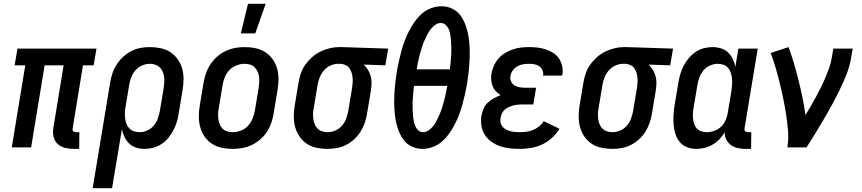

<svg xmlns="http://www.w3.org/2000/svg" viewBox="-20 -776 4540 1011"><path d="M367 8Q343 8 320.5 2Q298 -4 282.5 -19Q267 -34 262 -56.5Q257 -79 261 -103L315 -432H215L144 0H42L113 -432H57L72 -520H488L473 -432H417L363 -103Q362 -98 362 -93.5Q362 -89 365 -86Q368 -83 372.5 -81.5Q377 -80 382 -80H398L397 8Z M468 215 560 -341Q564 -366 572 -390Q580 -414 594.5 -436.5Q609 -459 628.5 -477Q648 -495 671.5 -507Q695 -519 719.5 -523.5Q744 -528 769 -528Q798 -528 826.5 -522Q855 -516 877.5 -501Q900 -486 916 -463.5Q932 -441 939.5 -414Q947 -387 946.5 -357.5Q946 -328 941 -299L921 -179Q918 -156 911 -133.5Q904 -111 893 -90Q882 -69 866.5 -50Q851 -31 830.5 -17.5Q810 -4 787 2Q764 8 742 8Q719 8 697.5 1.5Q676 -5 660.5 -20Q645 -35 635.5 -54.5Q626 -74 622 -96L570 215ZM715 -80Q735 -80 755.5 -89Q776 -98 790 -115Q804 -132 811 -152.5Q818 -173 822 -193L842 -313Q844 -328 845 -343Q846 -358 844 -372Q842 -386 836.5 -399Q831 -412 821 -421.5Q811 -431 797.5 -435.5Q784 -440 769 -440Q748 -440 727.5 -431Q707 -422 692.5 -405Q678 -388 670.5 -368Q663 -348 660 -327L642 -219Q639 -203 638 -187Q637 -171 638.5 -156Q640 -141 645 -126.5Q650 -112 660 -101Q670 -90 684.5 -85Q699 -80 715 -80Z M1248 -600 1286 -756H1379L1324 -600ZM1205 8Q1175 8 1147 2Q1119 -4 1096 -19Q1073 -34 1057.5 -56.5Q1042 -79 1034.5 -106Q1027 -133 1027 -162.5Q1027 -192 1032 -221L1052 -341Q1056 -366 1065 -391Q1074 -416 1088.5 -438Q1103 -460 1123.5 -478Q1144 -496 1168.5 -507.5Q1193 -519 1218 -523.5Q1243 -528 1268 -528Q1298 -528 1326 -522Q1354 -516 1377 -501Q1400 -486 1416 -463.5Q1432 -441 1439.5 -414Q1447 -387 1446.5 -357.5Q1446 -328 1441 -299L1421 -179Q1417 -154 1408.5 -129Q1400 -104 1385.5 -82Q1371 -60 1350.5 -42Q1330 -24 1305.5 -12.5Q1281 -1 1255.5 3.5Q1230 8 1205 8ZM1206 -80Q1227 -80 1249 -88.5Q1271 -97 1286 -113.5Q1301 -130 1309.5 -151Q1318 -172 1322 -193L1342 -313Q1344 -328 1345 -343Q1346 -358 1344 -372.5Q1342 -387 1336 -400Q1330 -413 1320 -422.5Q1310 -432 1296.5 -436Q1283 -440 1268 -440Q1247 -440 1225 -431.5Q1203 -423 1187.5 -406.5Q1172 -390 1163.5 -369Q1155 -348 1152 -327L1132 -207Q1129 -192 1128.5 -177Q1128 -162 1130 -147.5Q1132 -133 1137.5 -120Q1143 -107 1153 -97.5Q1163 -88 1177 -84Q1191 -80 1206 -80Z M1704 8Q1675 8 1646.5 2Q1618 -4 1595.5 -19Q1573 -34 1557.5 -56.5Q1542 -79 1534.5 -106Q1527 -133 1527 -162.5Q1527 -192 1532 -221L1552 -341Q1556 -366 1564.5 -390.5Q1573 -415 1588.5 -436.5Q1604 -458 1624 -475.5Q1644 -493 1667.5 -504.5Q1691 -516 1716 -522Q1741 -528 1766 -528H1781L2024 -520L2009 -432L1895 -436Q1908 -424 1917.5 -408.5Q1927 -393 1932 -375Q1937 -357 1936.5 -337.5Q1936 -318 1933 -299L1913 -179Q1909 -154 1901 -130Q1893 -106 1879 -83.5Q1865 -61 1845.5 -43Q1826 -25 1802.5 -13Q1779 -1 1754 3.5Q1729 8 1704 8ZM1705 -80Q1726 -80 1746.5 -89Q1767 -98 1781.5 -115Q1796 -132 1803 -152Q1810 -172 1814 -193L1834 -313Q1836 -327 1837 -341Q1838 -355 1836.5 -368.5Q1835 -382 1831 -394.5Q1827 -407 1819.5 -417.5Q1812 -428 1799 -433.5Q1786 -439 1774 -440H1760Q1740 -440 1719.5 -430.5Q1699 -421 1685 -404.5Q1671 -388 1663 -367.5Q1655 -347 1652 -327L1632 -207Q1629 -192 1628.5 -177Q1628 -162 1630 -148Q1632 -134 1637.5 -121Q1643 -108 1652.5 -98.5Q1662 -89 1676 -84.5Q1690 -80 1705 -80Z M2205 8Q2173 8 2146 -5.5Q2119 -19 2102.5 -43Q2086 -67 2076 -95.5Q2066 -124 2061.5 -154Q2057 -184 2056 -215Q2055 -246 2056.5 -277Q2058 -308 2061.5 -339.5Q2065 -371 2070 -403Q2075 -430 2081 -456.5Q2087 -483 2094 -509Q2101 -535 2111 -561.5Q2121 -588 2134 -613Q2147 -638 2163.5 -661.5Q2180 -685 2201.5 -704Q2223 -723 2250.5 -733Q2278 -743 2304 -743Q2336 -743 2363 -729.5Q2390 -716 2406.5 -692Q2423 -668 2433 -639.5Q2443 -611 2447.5 -581Q2452 -551 2453 -520Q2454 -489 2452.5 -458Q2451 -427 2447.5 -395.5Q2444 -364 2439 -332Q2434 -305 2428 -278.5Q2422 -252 2415 -226Q2408 -200 2398 -173.5Q2388 -147 2375 -122Q2362 -97 2345.5 -73.5Q2329 -50 2307.5 -31Q2286 -12 2258.5 -2Q2231 8 2205 8ZM2349 -411Q2350 -425 2352 -439Q2354 -453 2354.5 -466.5Q2355 -480 2356 -494Q2357 -508 2356.5 -521.5Q2356 -535 2355.5 -548.5Q2355 -562 2353.5 -575.5Q2352 -589 2349.5 -602Q2347 -615 2341 -626.5Q2335 -638 2325 -646.5Q2315 -655 2301 -655Q2287 -655 2274 -646.5Q2261 -638 2251.5 -626.5Q2242 -615 2234.5 -602Q2227 -589 2221 -576Q2215 -563 2209.5 -549.5Q2204 -536 2200 -522Q2196 -508 2192 -494.5Q2188 -481 2185 -467Q2182 -453 2179 -439Q2176 -425 2174 -411ZM2208 -80Q2222 -80 2235 -88.5Q2248 -97 2258 -108.5Q2268 -120 2275 -133Q2282 -146 2288 -159Q2294 -172 2299.5 -185.5Q2305 -199 2309 -213Q2313 -227 2317 -240.5Q2321 -254 2324 -268Q2327 -282 2330 -296Q2333 -310 2335 -324H2160Q2159 -310 2157 -296Q2155 -282 2154.5 -268.5Q2154 -255 2153 -241Q2152 -227 2152.5 -213.5Q2153 -200 2153.5 -186.5Q2154 -173 2155.5 -159.5Q2157 -146 2160 -133Q2163 -120 2168.5 -108.5Q2174 -97 2184 -88.5Q2194 -80 2208 -80Z M2717 8Q2690 8 2663 5Q2636 2 2612 -6.5Q2588 -15 2567 -30Q2546 -45 2532.5 -66.5Q2519 -88 2515 -114Q2511 -140 2515 -167Q2519 -186 2526.5 -204Q2534 -222 2548.5 -235.5Q2563 -249 2580.5 -258.5Q2598 -268 2616 -275Q2603 -283 2591.5 -295Q2580 -307 2574 -322.5Q2568 -338 2566.5 -355.5Q2565 -373 2568 -390Q2572 -411 2581.5 -431.5Q2591 -452 2606 -469Q2621 -486 2640.5 -497.5Q2660 -509 2680.5 -516Q2701 -523 2722.5 -525.5Q2744 -528 2765 -528Q2788 -528 2810.5 -525.5Q2833 -523 2854 -516Q2875 -509 2893.5 -497Q2912 -485 2923.5 -467.5Q2935 -450 2940 -428Q2945 -406 2941 -383L2940 -378H2839L2840 -380Q2842 -394 2836 -407Q2830 -420 2819 -427.5Q2808 -435 2794 -437.5Q2780 -440 2766 -440Q2750 -440 2734.5 -437.5Q2719 -435 2704.5 -427Q2690 -419 2680 -405Q2670 -391 2668 -376Q2665 -361 2671 -347.5Q2677 -334 2689.5 -326.5Q2702 -319 2716.5 -316.5Q2731 -314 2746 -314H2803L2788 -226H2731Q2719 -226 2707.5 -225Q2696 -224 2684 -221Q2672 -218 2660 -212.5Q2648 -207 2638.5 -199Q2629 -191 2623.5 -179.5Q2618 -168 2616 -156Q2613 -143 2615.5 -131Q2618 -119 2625.5 -109.5Q2633 -100 2644 -94.5Q2655 -89 2667 -85.5Q2679 -82 2692 -81Q2705 -80 2717 -80Q2735 -80 2752.5 -82.5Q2770 -85 2786.5 -91.5Q2803 -98 2818 -110Q2833 -122 2843 -138L2926 -98Q2910 -71 2886 -49.5Q2862 -28 2834 -15Q2806 -2 2776 3Q2746 8 2717 8Z M3204 8Q3175 8 3146.5 2Q3118 -4 3095.5 -19Q3073 -34 3057.5 -56.5Q3042 -79 3034.5 -106Q3027 -133 3027 -162.5Q3027 -192 3032 -221L3052 -341Q3056 -366 3064.5 -390.5Q3073 -415 3088.5 -436.5Q3104 -458 3124 -475.5Q3144 -493 3167.5 -504.5Q3191 -516 3216 -522Q3241 -528 3266 -528H3281L3524 -520L3509 -432L3395 -436Q3408 -424 3417.5 -408.5Q3427 -393 3432 -375Q3437 -357 3436.5 -337.5Q3436 -318 3433 -299L3413 -179Q3409 -154 3401 -130Q3393 -106 3379 -83.5Q3365 -61 3345.5 -43Q3326 -25 3302.5 -13Q3279 -1 3254 3.5Q3229 8 3204 8ZM3205 -80Q3226 -80 3246.5 -89Q3267 -98 3281.5 -115Q3296 -132 3303 -152Q3310 -172 3314 -193L3334 -313Q3336 -327 3337 -341Q3338 -355 3336.5 -368.5Q3335 -382 3331 -394.5Q3327 -407 3319.5 -417.5Q3312 -428 3299 -433.5Q3286 -439 3274 -440H3260Q3240 -440 3219.5 -430.5Q3199 -421 3185 -404.5Q3171 -388 3163 -367.5Q3155 -347 3152 -327L3132 -207Q3129 -192 3128.5 -177Q3128 -162 3130 -148Q3132 -134 3137.5 -121Q3143 -108 3152.5 -98.5Q3162 -89 3176 -84.5Q3190 -80 3205 -80Z M3647 8Q3621 8 3597.5 -1Q3574 -10 3559 -28.5Q3544 -47 3536.5 -70.5Q3529 -94 3527 -119Q3525 -144 3526.5 -170Q3528 -196 3532 -221L3552 -341Q3556 -364 3562.5 -386.5Q3569 -409 3580 -430Q3591 -451 3607 -470Q3623 -489 3643 -502.5Q3663 -516 3686 -522Q3709 -528 3731 -528Q3754 -528 3776 -521.5Q3798 -515 3813.5 -500Q3829 -485 3838.5 -465.5Q3848 -446 3852 -424L3868 -520H3970L3901 -103Q3900 -98 3900 -93.5Q3900 -89 3903 -86Q3906 -83 3910.5 -81.5Q3915 -80 3919 -80H3936L3935 8H3904Q3884 8 3864 3.5Q3844 -1 3829 -12Q3814 -23 3804.5 -41Q3795 -59 3796 -80Q3785 -60 3768.5 -43Q3752 -26 3732 -14.5Q3712 -3 3690 2.5Q3668 8 3647 8ZM3702 -80Q3721 -80 3741 -87Q3761 -94 3776.5 -108.5Q3792 -123 3800.5 -142.5Q3809 -162 3812 -181L3832 -301Q3834 -317 3835 -333Q3836 -349 3834.5 -364Q3833 -379 3828 -393.5Q3823 -408 3813.5 -419Q3804 -430 3789.5 -435Q3775 -440 3759 -440Q3739 -440 3718.5 -431Q3698 -422 3684 -405Q3670 -388 3662.5 -367.5Q3655 -347 3652 -327L3632 -207Q3629 -192 3628.5 -177.5Q3628 -163 3629.5 -149Q3631 -135 3636 -121.5Q3641 -108 3650 -98.5Q3659 -89 3673 -84.5Q3687 -80 3702 -80Z M4126 0Q4133 -44 4129.5 -87Q4126 -130 4119.5 -172Q4113 -214 4104.5 -255.5Q4096 -297 4086 -337.5Q4076 -378 4064.5 -418Q4053 -458 4038 -497L4132 -528Q4148 -485 4161 -441Q4174 -397 4185 -352.5Q4196 -308 4205.5 -262.5Q4215 -217 4221 -170Q4236 -194 4250 -218Q4264 -242 4277 -266.5Q4290 -291 4302.5 -315.5Q4315 -340 4325.5 -365.5Q4336 -391 4345.5 -416.5Q4355 -442 4359 -468L4368 -520H4470L4461 -468Q4454 -427 4438 -386Q4422 -345 4403 -306Q4384 -267 4363 -228Q4342 -189 4319.5 -151Q4297 -113 4274 -75Q4251 -37 4227 0Z"/></svg>

Font: Iosevka SS18 Semibold
Style: Italic
Weight: 600
Italic angle: -9°
Monospace: yes
Designer: Belleve Invis
Foundry: Belleve Invis
Version: Version 25.1.1; ttfautohint (v1.8.4)